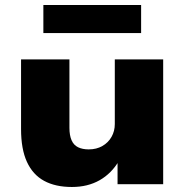

<svg xmlns="http://www.w3.org/2000/svg" viewBox="-20 -735 737 766"><path d="M267 11Q201 11 156 -13.5Q111 -38 87.5 -89Q64 -140 64 -220V-498H257V-225Q257 -195 265.5 -175.5Q274 -156 291.5 -147.5Q309 -139 334 -139Q365 -139 388.5 -152.5Q412 -166 425 -189Q438 -212 438 -240V-498H631V0H449V-94H455Q425 -43 377.5 -16Q330 11 267 11ZM153 -603V-715H543V-603Z"/></svg>

Font: Nunito Sans 10pt SemiExpanded Black
Style: Regular
Weight: 900
Width: 6
Designer: Vernon Adams
Foundry: Vernon Adams
Version: Version 3.101;gftools[0.9.27]